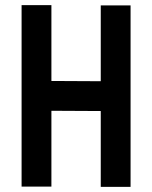

<svg xmlns="http://www.w3.org/2000/svg" viewBox="-20 -727 592 747"><path d="M180 -707V-412L372 -411V-706H488V0H372V-295L180 -296V-1H64V-707Z"/></svg>

Font: Lineal Medium
Style: Regular
Weight: 600
Designer: Created by Frank Adebiaye with contributions from Anton Moglia & Ariel Martín Pérez
Created by Frank ADEBIAYE with FontF
Foundry: Velvetyne Type Foundry
Version: Version 2.000